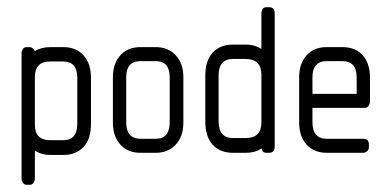

<svg xmlns="http://www.w3.org/2000/svg" viewBox="-20 -425 1081 534"><path d="M156 6H120Q109 6 99 3.5Q89 1 77 -6V72Q77 77 73.5 83Q70 89 62 89H55Q47 89 43.5 83Q40 77 40 72V-278Q40 -283 43.5 -288.5Q47 -294 55 -294H62Q71 -294 77 -283Q96 -294 120 -294H156Q191 -294 212 -271.5Q233 -249 233 -208V-80Q233 -38 212 -16Q191 6 156 6ZM195 -208Q195 -254 156 -254H120Q77 -254 77 -211V-78Q77 -35 120 -35H156Q195 -35 195 -81Z M413 0H371Q335 0 314.5 -23Q294 -46 294 -84V-210Q294 -248 314.5 -271Q335 -294 371 -294H413Q448 -294 469 -271Q490 -248 490 -210V-84Q490 -46 469 -23Q448 0 413 0ZM452 -210Q452 -255 413 -255H371Q331 -255 331 -210V-85Q331 -39 371 -39H413Q452 -39 452 -85Z M728 0H722Q716 0 713 -2Q710 -4 707 -12Q696 -5 685.5 -2.5Q675 0 664 0H628Q592 0 571.5 -22.5Q551 -45 551 -87V-215Q551 -256 571.5 -278.5Q592 -301 628 -301H664Q675 -301 685 -298.5Q695 -296 707 -289V-388Q707 -394 710 -399.5Q713 -405 722 -405H728Q744 -405 744 -388V-17Q744 0 728 0ZM707 -217Q707 -261 663 -261H628Q588 -261 588 -215V-88Q588 -41 628 -41H663Q707 -41 707 -84Z M994 -125H849V-85Q849 -39 889 -39H990Q1006 -39 1006 -23V-16Q1006 -8 1000.5 -4Q995 0 990 0H889Q853 0 832.5 -23Q812 -46 812 -84V-210Q812 -248 832.5 -271Q853 -294 889 -294H932Q969 -294 989 -271Q1009 -248 1009 -210V-143Q1009 -137 1005.5 -131Q1002 -125 994 -125ZM972 -210Q972 -255 932 -255H889Q849 -255 849 -210V-164H972Z"/></svg>

Font: Chathura
Style: Bold
Weight: 700
Designer: Appaji Ambarisha Darbha
Foundry: Aditya Fonts
Version: Version 1.002 2016